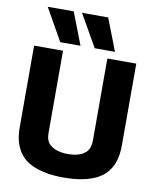

<svg xmlns="http://www.w3.org/2000/svg" viewBox="-100 -1007 885 1092"><g transform="rotate(10 343.0 -460.5)"><path d="M48 -227V-700H215V-225Q215 -203 221 -186Q227 -169 239 -158Q251 -147 267 -140Q283 -133 302.5 -129.5Q322 -126 343 -126Q366 -126 385.5 -129.5Q405 -133 420.5 -140Q436 -147 447.5 -158.5Q459 -170 465 -187Q471 -204 471 -225V-700H638V-227Q638 -175 625.5 -136Q613 -97 588.5 -69Q564 -41 528 -24Q492 -7 445.5 1.5Q399 10 343 10Q287 10 241 1.5Q195 -7 159 -24Q123 -41 98.5 -69Q74 -97 61 -136Q48 -175 48 -227ZM390 -745 284 -931H435L507 -745ZM191 -745 86 -931H236L308 -745Z"/></g></svg>

Font: Georama ExtraCondensed Thin
Style: Bold
Weight: 700
Version: Version 1.001